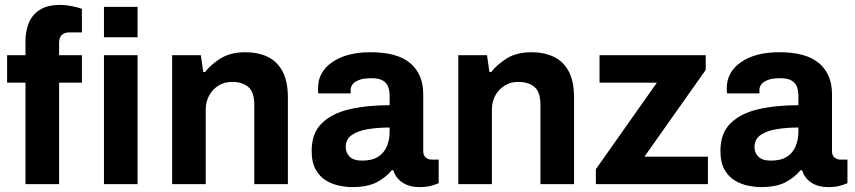

<svg xmlns="http://www.w3.org/2000/svg" viewBox="-20 -751 3485 783"><path d="M84 0V-414H9V-526H84V-586Q84 -621.6 96.5 -654.8Q109 -688 140 -709.5Q171 -731 226 -731Q248 -731 273 -726Q298 -721 314 -715V-619H264Q221 -619 221 -576V-526H314V-414H221V0ZM404 0V-526H541V0ZM404 -599V-723H541V-599Z M682 0V-526H799L809 -457H816Q841 -489 881 -513.5Q921 -538 980 -538Q1031 -538 1070 -520Q1109 -502 1131.5 -461.5Q1154 -421 1154 -353V0H1017V-324Q1017 -375 993 -396Q969 -417 926 -417Q895 -417 871 -402Q847 -387 833 -361.5Q819 -336 819 -304V0Z M1414 12Q1393 12 1365 6.5Q1337 1 1311 -14Q1285 -29 1268 -58.5Q1251 -88 1251 -136Q1251 -207 1291.5 -247.5Q1332 -288 1403.5 -305Q1475 -322 1569 -322V-359Q1569 -379 1563.5 -395.5Q1558 -412 1542 -422Q1526 -432 1495 -432Q1462 -432 1443.5 -424.5Q1425 -417 1417.5 -406.5Q1410 -396 1410 -385V-370H1278Q1277 -374 1277 -379.5Q1277 -385 1277 -392Q1277 -458 1335.5 -498Q1394 -538 1491 -538Q1601 -538 1653.5 -493Q1706 -448 1706 -367V-135Q1706 -116 1717 -108Q1728 -100 1741 -100H1769V-4Q1758 1 1738.5 6.5Q1719 12 1690 12Q1650 12 1622 -6Q1594 -24 1584 -57H1578Q1552 -26 1515 -7Q1478 12 1414 12ZM1457 -96Q1498 -96 1522.5 -112Q1547 -128 1558 -155Q1569 -182 1569 -215V-231Q1523 -231 1482 -224.5Q1441 -218 1415.5 -201Q1390 -184 1390 -151Q1390 -128 1406 -112Q1422 -96 1457 -96Z M1849 0V-526H1966L1976 -457H1983Q2008 -489 2048 -513.5Q2088 -538 2147 -538Q2198 -538 2237 -520Q2276 -502 2298.5 -461.5Q2321 -421 2321 -353V0H2184V-324Q2184 -375 2160 -396Q2136 -417 2093 -417Q2062 -417 2038 -402Q2014 -387 2000 -361.5Q1986 -336 1986 -304V0Z M2410 0V-61L2659 -414H2425V-526H2858V-466L2608 -112H2867V0Z M3081 12Q3060 12 3032 6.5Q3004 1 2978 -14Q2952 -29 2935 -58.5Q2918 -88 2918 -136Q2918 -207 2958.5 -247.5Q2999 -288 3070.5 -305Q3142 -322 3236 -322V-359Q3236 -379 3230.5 -395.5Q3225 -412 3209 -422Q3193 -432 3162 -432Q3129 -432 3110.5 -424.5Q3092 -417 3084.5 -406.5Q3077 -396 3077 -385V-370H2945Q2944 -374 2944 -379.5Q2944 -385 2944 -392Q2944 -458 3002.5 -498Q3061 -538 3158 -538Q3268 -538 3320.5 -493Q3373 -448 3373 -367V-135Q3373 -116 3384 -108Q3395 -100 3408 -100H3436V-4Q3425 1 3405.5 6.5Q3386 12 3357 12Q3317 12 3289 -6Q3261 -24 3251 -57H3245Q3219 -26 3182 -7Q3145 12 3081 12ZM3124 -96Q3165 -96 3189.5 -112Q3214 -128 3225 -155Q3236 -182 3236 -215V-231Q3190 -231 3149 -224.5Q3108 -218 3082.5 -201Q3057 -184 3057 -151Q3057 -128 3073 -112Q3089 -96 3124 -96Z"/></svg>

Font: Archivo VF Beta
Style: Regular
Weight: 400
Designer: Hector Gatti
Foundry: Omnibus-Type
Version: Version 1.002